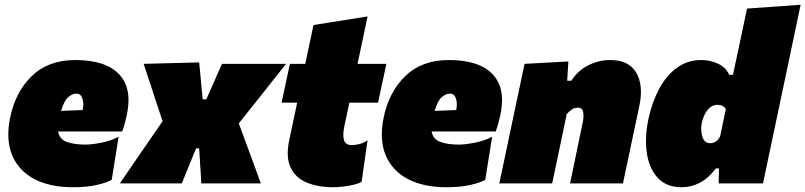

<svg xmlns="http://www.w3.org/2000/svg" viewBox="-20 -770 3381 806"><path d="M286 16Q189.5 16 124 -18.5Q58.5 -53 31.2 -118Q4 -183 22 -274Q44 -383.5 113.5 -450.8Q183 -518 296 -518Q425 -518 481.2 -457Q537.5 -396 511 -281Q502.5 -243 493 -218H224Q229.5 -185.5 260.5 -174.2Q291.5 -163 338 -163Q365 -163 405.5 -171Q446 -179 478 -196L449 -15Q428 -3 386 6.5Q344 16 286 16ZM301 -377Q283 -377 265.8 -361.5Q248.5 -346 236.5 -304.5L327 -308Q333 -334.5 326.2 -355.8Q319.5 -377 301 -377Z M483 0Q507.5 -36 525.8 -62.5Q544 -89 560.5 -113Q577 -137 596 -164.5L662.5 -261L633 -350Q620.5 -387.5 609.8 -421Q599 -454.5 583 -502L816 -508Q818.5 -483.5 820.8 -460.8Q823 -438 825 -413L831 -353H846L872 -411.5Q883 -436.5 892.2 -457.5Q901.5 -478.5 912 -502H1181Q1154.5 -468.5 1135 -444Q1115.5 -419.5 1098.2 -397.5Q1081 -375.5 1060.5 -350L982.5 -252L1016 -161Q1029.5 -124.5 1043 -87.8Q1056.5 -51 1075 0H825Q824 -21.5 822.8 -40.8Q821.5 -60 820 -83L816 -147H803L779 -88Q768.5 -62.5 760.8 -43.2Q753 -24 743 0Z M1379 16Q1313.5 16 1266.5 -4.2Q1219.5 -24.5 1199.5 -67.8Q1179.5 -111 1194 -181Q1200.5 -212 1207.5 -245.2Q1214.5 -278.5 1227.5 -339H1162L1197 -502H1261.5Q1271 -546.5 1279.2 -585.5Q1287.5 -624.5 1296 -665L1523 -701Q1512.5 -650.5 1502.5 -603.8Q1492.5 -557 1481 -502H1602L1567 -339H1446.5L1425 -237Q1418 -203.5 1424 -182.2Q1430 -161 1457 -161Q1470 -161 1486.8 -164.8Q1503.5 -168.5 1523 -181L1498 -7Q1486 0.5 1465 5.5Q1444 10.5 1420.8 13.2Q1397.5 16 1379 16Z M1854 16Q1757.5 16 1692 -18.5Q1626.5 -53 1599.2 -118Q1572 -183 1590 -274Q1612 -383.5 1681.5 -450.8Q1751 -518 1864 -518Q1993 -518 2049.2 -457Q2105.5 -396 2079 -281Q2070.5 -243 2061 -218H1792Q1797.5 -185.5 1828.5 -174.2Q1859.5 -163 1906 -163Q1933 -163 1973.5 -171Q2014 -179 2046 -196L2017 -15Q1996 -3 1954 6.5Q1912 16 1854 16ZM1869 -377Q1851 -377 1833.8 -361.5Q1816.5 -346 1804.5 -304.5L1895 -308Q1901 -334.5 1894.2 -355.8Q1887.5 -377 1869 -377Z M2076 0Q2087 -52 2097.5 -101.2Q2108 -150.5 2121 -213L2131.5 -263Q2144 -322 2156.5 -381Q2169 -440 2182 -502L2366 -512L2361 -431H2378Q2408 -476 2451.8 -497Q2495.5 -518 2541 -518Q2620 -518 2651 -464.8Q2682 -411.5 2664 -326Q2659.5 -304.5 2653 -273.5Q2646.5 -242.5 2640 -213Q2627 -150 2616.5 -101Q2606 -52 2595 0H2373Q2384 -52 2393.8 -99.5Q2403.5 -147 2414.5 -200L2426 -255Q2431.5 -280.5 2428.2 -299.2Q2425 -318 2406 -318Q2392.5 -318 2381.5 -311Q2370.5 -304 2359 -291L2340 -200Q2329 -147 2319 -99.5Q2309 -52 2298 0Z M2842 16Q2777 16 2740.8 -23.8Q2704.5 -63.5 2695.2 -128.8Q2686 -194 2702 -270Q2717 -340.5 2747 -396.8Q2777 -453 2821.5 -485.5Q2866 -518 2924 -518Q2961 -518 2994 -502.8Q3027 -487.5 3041 -456H3057L3065 -493.5Q3077.5 -552 3090 -611.2Q3102.5 -670.5 3116 -734L3341 -750Q3329 -693 3315.5 -629Q3302 -565 3287 -493.5L3228 -213.5Q3214.5 -149.5 3204.2 -100.8Q3194 -52 3183 0H2997L2998 -63H2985Q2954.5 -22 2918.2 -3Q2882 16 2842 16ZM2961 -169Q2988 -169 3003 -197L3027 -312Q3016 -330 2993 -330Q2967.5 -330 2950.2 -308.2Q2933 -286.5 2926 -254Q2920 -225 2928.2 -197Q2936.5 -169 2961 -169Z"/></svg>

Font: Commissioner Black
Style: Italic
Weight: 900
Italic angle: -12°
Designer: Kostas Bartsokas
Foundry: Kostas Bartsokas
Version: Version 1.000; ttfautohint (v1.8.3)